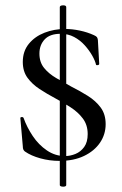

<svg xmlns="http://www.w3.org/2000/svg" viewBox="-20 -588 454 716"><path d="M203 102V-561Q203 -566 209.5 -567.5Q216 -569 221.5 -567.5Q227 -566 227 -561V102Q227 106 221.5 107.5Q216 109 209.5 107.5Q203 106 203 102ZM127 -388Q127 -356 144.5 -334.5Q162 -313 189.5 -297Q217 -281 246 -265Q278 -249 307.5 -230.5Q337 -212 355.5 -187Q374 -162 374 -125Q374 -87 353 -56Q332 -25 293.5 -6.5Q255 12 202 12Q165 12 130.5 2.5Q96 -7 73 -23Q69 -26 67 -30.5Q65 -35 65 -43L56 -146Q55 -151 60.5 -151.5Q66 -152 68 -148Q80 -114 102 -81Q124 -48 155 -27Q186 -6 222 -6Q242 -6 261.5 -14Q281 -22 294 -40Q307 -58 307 -88Q307 -122 289 -146Q271 -170 243 -188Q215 -206 185 -222Q155 -238 127.5 -256Q100 -274 82.5 -298Q65 -322 65 -357Q65 -397 87.5 -424.5Q110 -452 146 -466Q182 -480 223 -480Q249 -480 277.5 -474Q306 -468 330 -457Q339 -453 341.5 -449.5Q344 -446 345 -439L350 -350Q350 -346 344.5 -345Q339 -344 338 -347Q335 -361 324 -380.5Q313 -400 296 -419Q279 -438 256.5 -450Q234 -462 206 -462Q166 -462 146.5 -441Q127 -420 127 -388Z"/></svg>

Font: Cormorant Garamond Light Medium
Style: Regular
Weight: 500
Version: Version 4.001